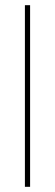

<svg xmlns="http://www.w3.org/2000/svg" viewBox="-20 -720 212 740"><path d="M76 0V-700H96V0Z"/></svg>

Font: DM Sans 24pt Thin
Style: Regular
Weight: 250
Designer: Colophon Foundry, Jonny Pinhorn
Foundry: Colophon Foundry
Version: Version 4.004;gftools[0.9.30]